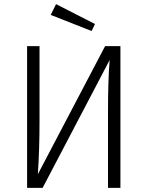

<svg xmlns="http://www.w3.org/2000/svg" viewBox="-20 -908 713 928"><path d="M562 0H502V-365Q502 -520 510 -618L186 0H111V-685H171V-320Q171 -184 163 -66L488 -685H562ZM439 -792 423 -758 225 -836 251 -888Z"/></svg>

Font: Fira Sans Light
Style: Regular
Weight: 300
Designer: bBox Type GmbH & Carrois Corporate GbR & Edenspiekermann AG
Foundry: bBox Type GmbH & Carrois Corporate GbR & Edenspiekermann AG
Version: Version 4.301